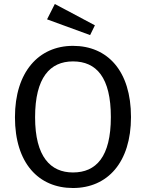

<svg xmlns="http://www.w3.org/2000/svg" viewBox="-20 -931 732 963"><path d="M55 -343C55 -112 174 12 346 12C519 12 637 -116 637 -344C637 -576 519 -701 346 -701C174 -701 55 -570 55 -343ZM346 -623C464 -623 536 -542 536 -344C536 -144 462 -66 346 -66C234 -66 156 -144 156 -343C156 -542 231 -623 346 -623ZM216 -834 432 -755 456 -804 255 -911Z"/></svg>

Font: FiraGO Unicode
Style: Regular
Weight: 400
Designer: bBox Type
Foundry: bBox Type GmbH
Version: Version 1.001;PS 001.001;hotconv 1.0.88;makeotf.lib2.5.64775